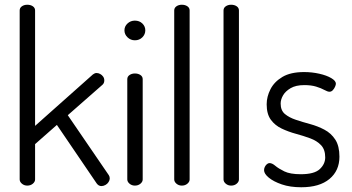

<svg xmlns="http://www.w3.org/2000/svg" viewBox="-20 -783 1487 810"><path d="M95 0Q82 0 72.5 -8Q63 -16 63 -26V-739Q63 -750 72.5 -756.5Q82 -763 95 -763Q109 -763 118.5 -756.5Q128 -750 128 -739V-252L372 -469Q380 -475 387 -475Q395 -475 402.5 -471Q410 -467 415 -460Q420 -453 420 -444Q420 -439 418.5 -434.5Q417 -430 413 -426L266 -297L439 -44Q443 -38 443 -30Q443 -23 438 -15Q433 -7 424.5 -2.5Q416 2 408 2Q396 2 388 -9L220 -256L128 -175V-26Q128 -16 118.5 -8Q109 0 95 0Z M549 0Q536 0 526.5 -8Q517 -16 517 -26V-449Q517 -460 526.5 -466.5Q536 -473 549 -473Q563 -473 572.5 -466.5Q582 -460 582 -449V-26Q582 -16 572.5 -8Q563 0 549 0ZM549 -613Q531 -613 518 -625.5Q505 -638 505 -655Q505 -672 518 -684Q531 -696 549 -696Q568 -696 580.5 -684Q593 -672 593 -655Q593 -638 580.5 -625.5Q568 -613 549 -613Z M747 0Q734 0 724.5 -8Q715 -16 715 -26V-739Q715 -750 724.5 -756.5Q734 -763 747 -763Q761 -763 770.5 -756.5Q780 -750 780 -739V-26Q780 -16 770.5 -8Q761 0 747 0Z M955 0Q942 0 932.5 -8Q923 -16 923 -26V-739Q923 -750 932.5 -756.5Q942 -763 955 -763Q969 -763 978.5 -756.5Q988 -750 988 -739V-26Q988 -16 978.5 -8Q969 0 955 0Z M1251 7Q1204 7 1169 -5Q1134 -17 1114 -33.5Q1094 -50 1094 -65Q1094 -72 1097 -78.5Q1100 -85 1105.5 -90Q1111 -95 1117 -95Q1128 -95 1141.5 -83.5Q1155 -72 1179.5 -60Q1204 -48 1249 -48Q1306 -48 1329 -69.5Q1352 -91 1352 -119Q1352 -152 1334.5 -170.5Q1317 -189 1288.5 -199.5Q1260 -210 1228.5 -218.5Q1197 -227 1168.5 -240.5Q1140 -254 1122.5 -278Q1105 -302 1105 -343Q1105 -375 1121 -406.5Q1137 -438 1171.5 -458.5Q1206 -479 1263 -479Q1296 -479 1327 -472Q1358 -465 1377.5 -453.5Q1397 -442 1397 -430Q1397 -425 1393.5 -417Q1390 -409 1384 -402.5Q1378 -396 1370 -396Q1362 -396 1348.5 -403.5Q1335 -411 1314 -417.5Q1293 -424 1264 -424Q1228 -424 1206 -411Q1184 -398 1174 -380.5Q1164 -363 1164 -346Q1164 -317 1182 -302Q1200 -287 1228.5 -277.5Q1257 -268 1288.5 -259.5Q1320 -251 1348.5 -236Q1377 -221 1394.5 -194Q1412 -167 1412 -122Q1412 -63 1370 -28Q1328 7 1251 7Z"/></svg>

Font: Dosis
Style: Regular
Weight: 400
Designer: EdgarTolentino, PabloImpallari, IginoMarini
Foundry: EdgarTolentino, PabloImpallari, IginoMarini
Version: Version 3.001; ttfautohint (v1.8.2)